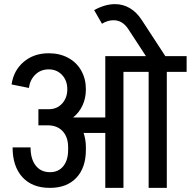

<svg xmlns="http://www.w3.org/2000/svg" viewBox="-20 -910 924 930"><path d="M884 -638V-562H788V0H700V-562H578V0H490V-266H385Q396 -233 396 -197V-184Q396 -98 350 -49Q304 0 222 0H221Q136 0 88.5 -52Q41 -104 41 -196H128Q128 -140 153 -108Q178 -76 222 -76Q263 -76 286.5 -105Q310 -134 310 -184V-197Q310 -246 283.5 -274.5Q257 -303 211 -303H166V-381H216Q256 -381 281 -408.5Q306 -436 306 -478Q306 -520 280.5 -547Q255 -574 216 -574Q177 -574 151 -548.5Q125 -523 120 -484L36 -501Q46 -569 95 -610.5Q144 -652 216 -652H217Q269 -652 310 -630Q351 -608 373.5 -568Q396 -528 396 -478V-477Q396 -435 380 -400Q364 -365 334 -341H490V-638H687L602 -768Q574 -812 530 -812Q501 -812 474 -795L436 -861Q489 -890 537 -890Q576 -890 609 -870.5Q642 -851 666 -814L781 -638Z"/></svg>

Font: Akshar
Style: Regular
Weight: 400
Designer: Tall Chai
Foundry: Tall Chai
Version: Version 1.000